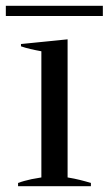

<svg xmlns="http://www.w3.org/2000/svg" viewBox="-26 -639 373 659"><path d="M-6 -619C-6 -619 -6 -584 -6 -584C-6 -584 327 -584 327 -584C327 -584 327 -619 327 -619C327 -619 -6 -619 -6 -619ZM36 -11C36 -11 36 0 36 0C36 0 286 0 286 0C286 0 286 -11 286 -11C263 -18 237 -25 206 -30C206 -30 206 -504 206 -504C206 -504 46 -488 46 -488C46 -488 46 -480 46 -480C66 -473 89 -468 116 -463C116 -463 116 -30 116 -30C111 -29 100 -27 82 -24C64 -20 49 -16 36 -11Z"/></svg>

Font: BUSH 25 TRIRONG
Style: Regular
Weight: 400
Designer: Katatrad Team
Foundry: CadsonDemak